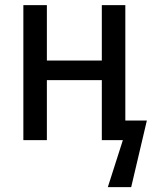

<svg xmlns="http://www.w3.org/2000/svg" viewBox="-20 -559 621 766"><path d="M73.2 0V-538.6H167V-317.4H386.2V-538.6H480V-78.1H565.9L503.4 187.5H410.2L470.2 0H386.2V-239.3H167V0Z"/></svg>

Font: Open Sans SemiCondensed Medium
Style: Regular
Weight: 500
Width: 4
Designer: Monotype Design Team
Foundry: Monotype Imaging Inc.
Version: Version 3.000